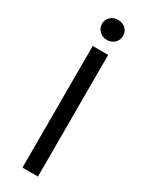

<svg xmlns="http://www.w3.org/2000/svg" viewBox="-215 -859 693 897"><g transform="rotate(30 131.5 -410.5)"><path d="M89.6 0V-656.3H173.1V0ZM132.2 -713.7Q108.5 -713.7 91.9 -729Q75.4 -744.4 75.4 -768.1Q75.4 -791.6 91.9 -806.4Q108.5 -821.2 132.2 -821.2Q156.5 -821.2 172.8 -806.4Q189 -791.6 189 -768.1Q189 -744.4 172.8 -729Q156.5 -713.7 132.2 -713.7Z"/></g></svg>

Font: SourceSans3VF
Style: Regular
Weight: 200
Designer: Paul D. Hunt
Foundry: Adobe
Version: Version 3.052;hotconv 1.1.0;makeotfexe 2.6.0